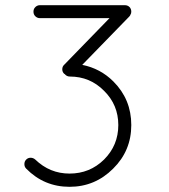

<svg xmlns="http://www.w3.org/2000/svg" viewBox="-20 -720 650 740"><path d="M483 -664Q482 -660 478 -656L297 -470Q367 -456 417 -406Q486 -337 486 -238Q486 -139 416 -70Q346 0 248 0Q150 0 81 -70Q74 -77 74 -87.5Q74 -98 81 -105Q88 -112 98 -112Q108 -112 116 -105Q172 -51 248 -51Q326 -51 381 -105Q436 -160 436 -238Q436 -316 381 -370Q327 -425 249 -425Q237 -425 229 -435H228Q220 -442 220 -453Q220 -464 228 -471L402 -650H134Q124 -650 116.5 -657Q109 -664 109 -675Q109 -686 116.5 -693Q124 -700 134 -700H461Q472 -700 479 -693Q486 -686 486 -675Q486 -668 483 -664Z"/></svg>

Font: Quicksand
Style: Regular
Weight: 400
Designer: Andrew Paglinawan
Foundry: Andrew Paglinawan
Version: 1.002